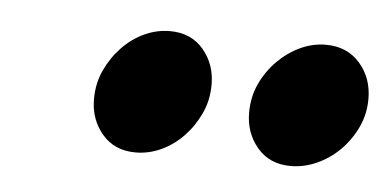

<svg xmlns="http://www.w3.org/2000/svg" viewBox="-27 -693 443 217"><g transform="rotate(5 194.5 -585.0)"><path d="M256 -571Q256 -589 263 -604Q270 -619 281.5 -630.5Q293 -642 307 -648.5Q321 -655 336 -655Q360 -655 374.5 -638.5Q389 -622 389 -598Q389 -581 382 -566Q375 -551 363.5 -539.5Q352 -528 337.5 -521.5Q323 -515 308 -515Q284 -515 270 -531.5Q256 -548 256 -571ZM80 -571Q80 -589 87 -604Q94 -619 105 -630.5Q116 -642 130 -648.5Q144 -655 159 -655Q183 -655 197 -638.5Q211 -622 211 -599Q211 -581 204 -566Q197 -551 186 -539.5Q175 -528 161 -521.5Q147 -515 132 -515Q108 -515 94 -531.5Q80 -548 80 -571Z"/></g></svg>

Font: Vermiglione
Style: Bold Italic
Weight: 700
Italic angle: -11°
Version: Version 1.000